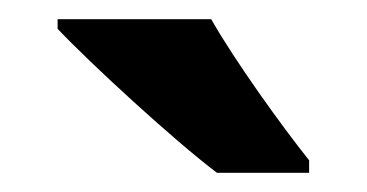

<svg xmlns="http://www.w3.org/2000/svg" viewBox="-20 -786 382 200"><path d="M200 -766H40V-756C74 -720 161 -640 206 -606H302V-619C274 -654 225 -722 200 -766Z"/></svg>

Font: Noto Sans Gurmukhi SemiCondensed
Style: Bold
Weight: 700
Width: 4
Designer: Jelle Bosma - Monotype Design Team
Foundry: Monotype Imaging Inc.
Version: Version 2.004